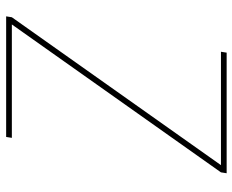

<svg xmlns="http://www.w3.org/2000/svg" viewBox="-88 -688 775 640"><g transform="rotate(-90 300.0 -367.5)"><path d="M43 0 46 -19 539 -716H161L164 -735H566L563 -716L70 -19H448L445 0Z"/></g></svg>

Font: Iosevka Aile Thin
Style: Italic
Weight: 100
Italic angle: -9°
Designer: Belleve Invis
Foundry: Belleve Invis
Version: Version 31.1.0; ttfautohint (v1.8.4)